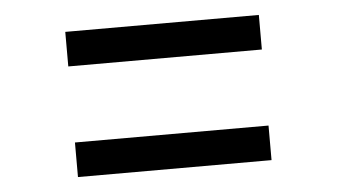

<svg xmlns="http://www.w3.org/2000/svg" viewBox="-34 -581 728 415"><g transform="rotate(-5 330.0 -373.5)"><path d="M120 -456V-531H540V-456ZM120 -216V-291H540V-216Z"/></g></svg>

Font: Plus Jakarta Display Light
Style: Regular
Weight: 300
Designer: Gumpita Rahayu
Foundry: Tokotype Studio
Version: Version 1.000;hotconv 1.0.109;makeotfexe 2.5.65596